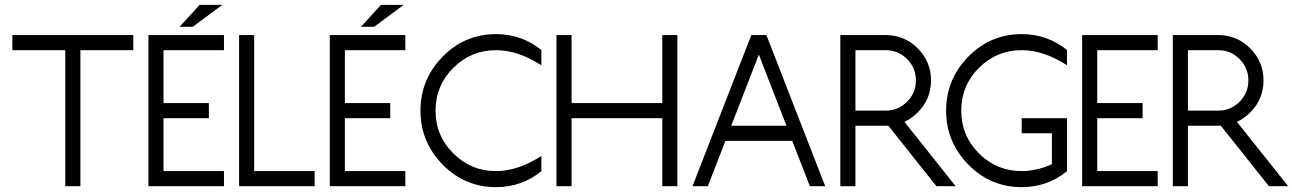

<svg xmlns="http://www.w3.org/2000/svg" viewBox="-20 -770 5347 794"><path d="M312.5 -562.5V0H250V-562.5H31.2V-625H531.2V-562.5Z M906.2 -625V-562.5H656.2V-343.8H843.8V-281.2H656.2V-62.5H906.2V0H593.8V-625ZM722.7 -659.2 805.7 -750H899.4L777.3 -659.2Z M968.8 0V-625H1031.2V-62.5H1281.2V0Z M1656.2 -625V-562.5H1406.2V-343.8H1593.8V-281.2H1406.2V-62.5H1656.2V0H1343.8V-625ZM1472.7 -659.2 1555.7 -750H1649.4L1527.3 -659.2Z M2031.2 -62.5Q2122.1 -62.5 2218.8 -125V-62Q2137.7 3.9 2031.2 3.9Q1901.9 3.9 1810.3 -89.6Q1718.8 -183.1 1718.8 -312.5Q1718.8 -441.9 1810.3 -535.4Q1901.9 -628.9 2031.2 -628.9Q2137.7 -628.9 2218.8 -563V-500Q2122.1 -562.5 2031.2 -562.5Q1927.7 -562.5 1854.5 -489.3Q1781.2 -416 1781.2 -312.5Q1781.2 -209 1854.5 -135.7Q1927.7 -62.5 2031.2 -62.5Z M2343.8 -281.2V0H2281.2V-625H2343.8V-343.8H2718.8V-625H2781.2V0H2718.8V-281.2Z M3256.3 -187.5H2980L2907.2 0H2843.8L3086.9 -625H3149.4L3392.6 0H3329.1ZM3003.9 -250H3232.4L3118.2 -544.4Z M3642.6 -625Q3720.2 -625 3775.1 -570.1Q3830.1 -515.1 3830.1 -437.5Q3830.1 -359.9 3775.4 -305.2Q3750 -279.8 3720.2 -266.1L3932.1 0H3852.5L3653.3 -250.5L3642.6 -250H3517.6V0H3455.1V-625ZM3642.6 -562.5H3517.6V-312.5H3642.6Q3694.3 -312.5 3731 -349.1Q3767.6 -385.7 3767.6 -437.5Q3767.6 -489.3 3731 -525.9Q3694.3 -562.5 3642.6 -562.5Z M4330.1 -218.8H4205.1V-281.2H4392.6V-62Q4311.5 3.9 4205.1 3.9Q4075.7 3.9 3984.1 -89.6Q3892.6 -183.1 3892.6 -312.5Q3892.6 -441.9 3984.1 -535.4Q4075.7 -628.9 4205.1 -628.9Q4311.5 -628.9 4392.6 -563V-500Q4295.9 -562.5 4205.1 -562.5Q4101.6 -562.5 4028.3 -489.3Q3955.1 -416 3955.1 -312.5Q3955.1 -209 4028.3 -135.7Q4101.6 -62.5 4205.1 -62.5Q4266.1 -62.5 4330.1 -90.8Z M4767.6 -625V-562.5H4517.6V-343.8H4705.1V-281.2H4517.6V-62.5H4767.6V0H4455.1V-625Z M5017.6 -625Q5095.2 -625 5150.1 -570.1Q5205.1 -515.1 5205.1 -437.5Q5205.1 -359.9 5150.4 -305.2Q5125 -279.8 5095.2 -266.1L5307.1 0H5227.5L5028.3 -250.5L5017.6 -250H4892.6V0H4830.1V-625ZM5017.6 -562.5H4892.6V-312.5H5017.6Q5069.3 -312.5 5106 -349.1Q5142.6 -385.7 5142.6 -437.5Q5142.6 -489.3 5106 -525.9Q5069.3 -562.5 5017.6 -562.5Z"/></svg>

Font: Juliett
Style: Regular
Weight: 400
Designer: GGBotNet
Foundry: GGBotNet
Version: 0.60